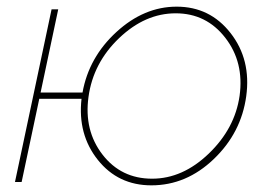

<svg xmlns="http://www.w3.org/2000/svg" viewBox="-20 -547 813 577"><path d="M511 -527Q611 -527 673 -447.5Q735 -368 720 -258Q705 -148 622.5 -69Q540 10 435 10Q335 10 274 -66.5Q213 -143 225 -250H98L45 0H25L135 -519H155L102 -269H228Q247 -375 330 -451Q413 -527 511 -527ZM700 -259Q714 -360 657 -433.5Q600 -507 508 -507Q416 -507 338 -432.5Q260 -358 246 -256Q232 -155 288 -82.5Q344 -10 437 -10Q529 -10 607.5 -85.5Q686 -161 700 -259Z"/></svg>

Font: Raleway-v4020 Thin
Style: Italic
Weight: 250
Italic angle: -12°
Designer: Matt McInerney, Pablo Impallari, Rodrigo Fuenzalida
Foundry: Matt McInerney, Pablo Impallari, Rodrigo Fuenzalida
Version: Version 4.020;PS 004.020;hotconv 1.0.88;makeotf.lib2.5.64775